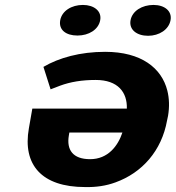

<svg xmlns="http://www.w3.org/2000/svg" viewBox="-20 -749 712 778"><path d="M156 -478 185 -387C199 -392 212 -397 224 -402C265 -417 311 -425 368 -425C458 -425 496 -375 494 -309H111L97 -229C71 -82 148 9 325 9C369 10 410 4 448 -10C556 -49 635 -138 657 -261L661 -280C667 -316 666 -350 658 -382C635 -473 553 -539 406 -539C305 -539 219 -515 156 -478ZM259 -200 261 -212H476C458 -158 418 -104 345 -104C275 -104 249 -142 259 -200ZM294 -605C340 -605 379 -629 386 -667C393 -704 361 -729 316 -729C270 -729 231 -705 224 -667C217 -628 247 -605 294 -605ZM580 -604C625 -604 664 -629 671 -667C678 -704 647 -729 602 -729C556 -729 516 -705 509 -667C502 -629 534 -604 580 -604Z"/></svg>

Font: Asimov
Style: XWidIt
Weight: 500
Designer: Google
Version: Version 2.000980; 2014